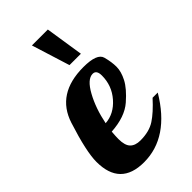

<svg xmlns="http://www.w3.org/2000/svg" viewBox="-245 -820 896 896"><g transform="rotate(-45 202.5 -372.0)"><path d="M217.3 -561 158.2 -750H263.2L292.5 -561ZM290 -419.9Q290 -456.1 265.1 -456.1Q229.5 -456.1 195.3 -393.8Q161.1 -331.5 145 -250Q203.1 -253.9 246.6 -303.5Q290 -353 290 -419.9ZM-13.2 -152.8Q-13.2 -220.2 33.2 -364.5Q79.6 -508.8 256.8 -508.8Q346.7 -508.8 356.9 -470.2Q367.2 -431.6 367.2 -400.4Q367.2 -369.1 348.1 -332Q329.1 -294.9 279.3 -251.5Q229.5 -208 137.2 -202.1Q134.8 -173.8 134.8 -155.3Q134.8 -113.3 152.1 -95.7Q169.4 -78.1 203.1 -78.1Q261.2 -78.1 299.1 -102.8Q336.9 -127.4 383.8 -179.2H418Q307.6 5.9 143.1 5.9Q-13.2 5.9 -13.2 -152.8Z"/></g></svg>

Font: Lobster-Regular
Style: Regular
Weight: 400
Designer: Pablo Impallari
Foundry: Pablo Impallari
Version: Version 1.007; ttfautohint (v1.1) -l 8 -r 50 -G 50 -x 14 -D 